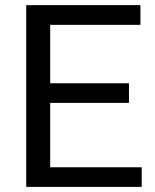

<svg xmlns="http://www.w3.org/2000/svg" viewBox="-20 -731 608 751"><path d="M484.4 -405.3H176.3V-633.8H529.3V-710.9H82.5V0H534.2V-76.7H176.3V-328.6H484.4Z"/></svg>

Font: Roboto
Style: Regular
Weight: 400
Designer: Google
Version: Version 2.137; 2017